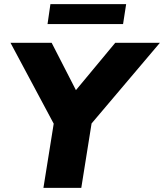

<svg xmlns="http://www.w3.org/2000/svg" viewBox="-20 -913 797 933"><path d="M191 0 241 -312 31 -705H231L349 -475L540 -705H757L425 -313L375 0ZM211 -796 225 -893H593L578 -796Z"/></svg>

Font: Nunito Sans Black
Style: Italic
Weight: 900
Italic angle: -9°
Designer: Vernon Adams
Foundry: Vernon Adams
Version: Version 3.006; ttfautohint (v1.8.3)